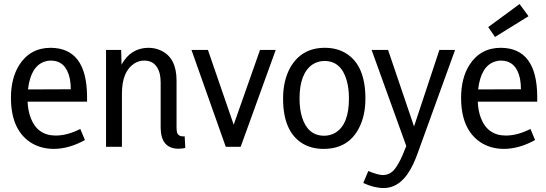

<svg xmlns="http://www.w3.org/2000/svg" viewBox="-20 -740 2754 968"><path d="M408.2 -34.2 384.8 -89.8Q319.3 -56.6 260.7 -56.6Q168.9 -56.6 134.8 -145.5Q121.1 -181.6 119.1 -227.5H418.9V-254.9Q417 -498 235.4 -499Q131.8 -499 76.2 -411.1Q35.2 -344.7 35.2 -247.1Q35.2 -88.9 131.8 -23.4Q183.6 10.7 252 10.7Q330.1 9.8 408.2 -34.2ZM235.4 -434.6Q312.5 -434.6 332 -343.8Q336.9 -318.4 336.9 -290L121.1 -289.1Q134.8 -407.2 206.1 -429.7Q220.7 -434.6 235.4 -434.6Z M911.1 -52.7Q877.9 -49.8 872.1 -74.2Q870.1 -85 870.1 -99.6V-334Q870.1 -449.2 791 -485.4Q762.7 -499 727.5 -499Q638.7 -498 592.8 -414.1L590.8 -488.3H514.6V0H594.7V-267.6Q594.7 -379.9 657.2 -419.9Q680.7 -434.6 707 -434.6Q767.6 -434.6 785.2 -369.1Q790 -348.6 790 -324.2V-93.8Q792 8.8 878.9 9.8Q897.5 9.8 914.1 5.9Z M1193.4 0 1370.1 -488.3H1291L1158.2 -111.3L1028.3 -488.3H945.3L1118.2 0Z M1614.3 -55.7Q1532.2 -55.7 1502.9 -148.4Q1490.2 -189.5 1490.2 -243.2Q1490.2 -370.1 1555.7 -415Q1583 -432.6 1616.2 -432.6Q1699.2 -432.6 1727.5 -335.9Q1739.3 -295.9 1739.3 -243.2Q1739.3 -111.3 1669.9 -70.3Q1644.5 -55.7 1614.3 -55.7ZM1618.2 -499Q1499 -499 1442.4 -397.5Q1407.2 -333 1407.2 -243.2Q1407.2 -75.2 1506.8 -15.6Q1551.8 10.7 1611.3 10.7Q1737.3 10.7 1791 -96.7Q1822.3 -158.2 1822.3 -243.2Q1822.3 -409.2 1726.6 -469.7Q1680.7 -499 1618.2 -499Z M2195.3 -488.3 2067.4 -102.5 1936.5 -488.3H1853.5L2028.3 -3.9Q1989.3 99.6 1957 126Q1936.5 142.6 1910.2 142.6Q1881.8 141.6 1836.9 122.1L1811.5 182.6Q1866.2 208 1914.1 208Q2005.9 208 2062.5 88.9Q2073.2 66.4 2083 40L2274.4 -488.3Z M2677.7 -34.2 2654.3 -89.8Q2588.9 -56.6 2530.3 -56.6Q2438.5 -56.6 2404.3 -145.5Q2390.6 -181.6 2388.7 -227.5H2688.5V-254.9Q2686.5 -498 2504.9 -499Q2401.4 -499 2345.7 -411.1Q2304.7 -344.7 2304.7 -247.1Q2304.7 -88.9 2401.4 -23.4Q2453.1 10.7 2521.5 10.7Q2599.6 9.8 2677.7 -34.2ZM2504.9 -434.6Q2582 -434.6 2601.6 -343.8Q2606.4 -318.4 2606.4 -290L2390.6 -289.1Q2404.3 -407.2 2475.6 -429.7Q2490.2 -434.6 2504.9 -434.6ZM2644.5 -658.2 2599.6 -719.7 2441.4 -603.5 2475.6 -553.7Z"/></svg>

Font: Yaldevi Colombo Medium
Style: Regular
Weight: 500
Designer: Sol Matas, Denzil Rajitha, Kosala Senevirathne and Pathum Egodawatta
Foundry: Mooniak
Version: Version 1.020 ; ttfautohint (v1.6)